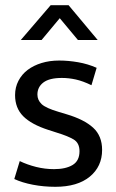

<svg xmlns="http://www.w3.org/2000/svg" viewBox="-20 -710 447 739"><path d="M332 -382Q299 -398 272 -404Q245 -410 218 -410Q170 -410 147 -392.5Q124 -375 124 -346Q124 -325 140 -309.5Q156 -294 207 -279L237 -270Q304 -250 338.5 -218.5Q373 -187 373 -133Q373 -69 325.5 -30Q278 9 193 9Q148 9 106.5 1Q65 -7 35 -21L56 -90Q85 -76 119 -67.5Q153 -59 188 -59Q233 -59 259.5 -75Q286 -91 286 -128Q286 -160 263 -173.5Q240 -187 197 -200L166 -210Q101 -231 69.5 -262.5Q38 -294 38 -344Q38 -374 51 -399Q64 -424 86.5 -441Q109 -458 140 -467.5Q171 -477 208 -477Q243 -477 280.5 -470.5Q318 -464 352 -449ZM356 -556H280L210 -640L140 -556H60L175 -690H244Z"/></svg>

Font: Mukta
Style: Regular
Weight: 400
Designer: Girish Dalvi and Yashodeep Gholap
Foundry: Ek Type
Version: Version 2.538;PS 1.001;hotconv 16.6.51;makeotf.lib2.5.65220;